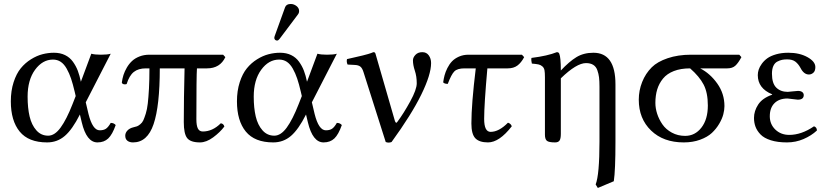

<svg xmlns="http://www.w3.org/2000/svg" viewBox="-20 -703 4147 961"><path d="M118.2 -219.2Q118.2 -162.6 128.2 -120.1Q138.2 -77.6 161.9 -50.8Q185.5 -23.9 221.2 -23.9Q253.9 -23.9 283.4 -64.5Q313 -105 342.8 -181.2L358.9 -222.2L354 -243.2Q344.7 -282.7 335.7 -309.6Q326.7 -336.4 313.7 -359.4Q300.8 -382.3 283.9 -393.6Q267.1 -404.8 245.1 -404.8Q192.9 -404.8 155.5 -353.8Q118.2 -302.7 118.2 -219.2ZM34.2 -195.8Q34.2 -248.5 48.1 -291.5Q62 -334.5 84 -361.3Q106 -388.2 135 -406.2Q164.1 -424.3 192.6 -431.6Q221.2 -439 250 -439Q281.7 -439 305.7 -427.2Q329.6 -415.5 345 -394Q360.4 -372.6 369.4 -348.9Q378.4 -325.2 384.8 -293.9L437 -434.1Q454.6 -429.2 484.9 -429.2Q518.1 -429.2 534.2 -434.1L409.2 -190.9L422.9 -132.8Q443.4 -50.8 479 -50.8Q498 -50.8 509.8 -58.3Q521.5 -65.9 534.2 -87.9Q549.8 -87.9 559.1 -77.1Q542.5 -29.8 521.7 -10Q501 9.8 467.8 9.8Q413.1 9.8 389.2 -90.8L379.9 -129.9Q342.3 -55.2 304.4 -22.7Q266.6 9.8 215.8 9.8Q123 9.8 78.6 -44.4Q34.2 -98.6 34.2 -195.8Z M1096.7 -429.2 1107.9 -417Q1081.5 -360.8 1016.1 -360.8H965.8Q962.9 -324.7 962.9 -106Q962.9 -74.2 970.5 -59.6Q978 -44.9 995.1 -44.9Q1043.9 -44.9 1085 -85.9Q1098.6 -84.5 1103 -69.8Q1081.5 -41 1047.1 -15.6Q1012.7 9.8 981 9.8Q933.6 9.8 916.7 -12Q899.9 -33.7 899.9 -91.8Q899.9 -207 903.8 -360.8H779.8Q779.8 -173.3 748.8 -81.8Q717.8 9.8 646 9.8Q628.4 9.8 617.7 1.5Q606.9 -6.8 606.9 -23.9Q606.9 -38.1 617.9 -49.8Q628.9 -61.5 647.9 -65.9Q659.2 -68.4 665.8 -70.8Q672.4 -73.2 682.1 -81.1Q691.9 -88.9 697.3 -100.6Q702.6 -112.3 709.5 -133.8Q716.3 -155.3 719.7 -185.1Q723.1 -214.8 725.6 -259.3Q728 -303.7 728 -360.8H710Q672.4 -360.8 649.7 -342.8Q627 -324.7 613.8 -282.2Q605.5 -279.3 598.1 -281.7Q590.8 -284.2 589.8 -290Q592.3 -309.6 598.1 -327.9Q604 -346.2 615 -365Q626 -383.8 640.9 -397.7Q655.8 -411.6 678.2 -420.4Q700.7 -429.2 728 -429.2Z M1250 -219.2Q1250 -162.6 1260 -120.1Q1270 -77.6 1293.7 -50.8Q1317.4 -23.9 1353 -23.9Q1385.7 -23.9 1415.3 -64.5Q1444.8 -105 1474.6 -181.2L1490.7 -222.2L1485.8 -243.2Q1476.6 -282.7 1467.5 -309.6Q1458.5 -336.4 1445.6 -359.4Q1432.6 -382.3 1415.8 -393.6Q1398.9 -404.8 1377 -404.8Q1324.7 -404.8 1287.4 -353.8Q1250 -302.7 1250 -219.2ZM1166 -195.8Q1166 -248.5 1179.9 -291.5Q1193.8 -334.5 1215.8 -361.3Q1237.8 -388.2 1266.8 -406.2Q1295.9 -424.3 1324.5 -431.6Q1353 -439 1381.8 -439Q1413.6 -439 1437.5 -427.2Q1461.4 -415.5 1476.8 -394Q1492.2 -372.6 1501.2 -348.9Q1510.3 -325.2 1516.6 -293.9L1568.8 -434.1Q1586.4 -429.2 1616.7 -429.2Q1649.9 -429.2 1666 -434.1L1541 -190.9L1554.7 -132.8Q1575.2 -50.8 1610.8 -50.8Q1629.9 -50.8 1641.6 -58.3Q1653.3 -65.9 1666 -87.9Q1681.6 -87.9 1690.9 -77.1Q1674.3 -29.8 1653.6 -10Q1632.8 9.8 1599.6 9.8Q1544.9 9.8 1521 -90.8L1511.7 -129.9Q1474.1 -55.2 1436.3 -22.7Q1398.4 9.8 1347.7 9.8Q1254.9 9.8 1210.4 -44.4Q1166 -98.6 1166 -195.8ZM1435.1 -683.1Q1450.7 -683.1 1463.9 -672.9Q1477.1 -662.6 1477.1 -647.9Q1477.1 -637.7 1470.7 -629.9L1378.9 -507.8Q1373 -500 1366.7 -500Q1360.8 -500 1356.9 -503.9Q1353 -507.8 1353 -513.2Q1353 -517.1 1355 -522.9L1406.7 -666Q1412.6 -683.1 1435.1 -683.1Z M1799.8 -340.8Q1793.5 -361.8 1783.9 -369.4Q1774.4 -377 1756.8 -377.9L1719.7 -379.9Q1713.4 -393.1 1716.8 -407.2Q1731.4 -410.6 1757.3 -416.5Q1783.2 -422.4 1795.2 -425.3Q1807.1 -428.2 1822.5 -432.6Q1837.9 -437 1848.6 -441.9Q1854 -441.9 1856.4 -439.7Q1858.9 -437.5 1860.8 -429.2L1956.5 -98.1Q1961.9 -81.5 1969.7 -94.2Q2000.5 -135.7 2033.2 -195.3Q2065.9 -254.9 2065.9 -286.1Q2065.9 -320.8 2056.4 -349.1Q2046.9 -377.4 2046.9 -400.9Q2046.9 -415.5 2059.6 -428.7Q2072.3 -441.9 2093.8 -441.9Q2114.7 -441.9 2126.2 -425.8Q2137.7 -409.7 2137.7 -387.2Q2137.7 -329.6 2088.6 -229.5Q2039.6 -129.4 1939.9 7.8Q1925.3 13.7 1910.6 7.8Z M2361.3 -360.8H2305.2Q2269.5 -360.8 2254.4 -345.9Q2239.3 -331.1 2221.2 -283.2Q2203.6 -283.2 2198.2 -291Q2200.7 -309.1 2205.1 -325.9Q2209.5 -342.8 2219.2 -362.3Q2229 -381.8 2242.4 -396Q2255.9 -410.2 2277.3 -419.7Q2298.8 -429.2 2325.2 -429.2H2592.3L2603.5 -417Q2588.9 -389.2 2569.8 -375Q2550.8 -360.8 2521.5 -360.8H2419.4Q2403.3 -179.7 2403.3 -107.9Q2403.3 -43 2435.5 -43Q2477.5 -43 2522.5 -88.9Q2537.6 -84 2541.5 -70.8Q2479 9.8 2422.4 9.8Q2378.9 9.8 2359.1 -11Q2339.4 -31.7 2339.4 -85Q2339.4 -181.2 2361.3 -360.8Z M2707.5 -28.8V-316.9Q2707.5 -339.4 2705.3 -351.3Q2703.1 -363.3 2694.8 -370.6Q2686.5 -377.9 2675.8 -380.4Q2665 -382.8 2642.1 -384.8Q2640.6 -389.6 2639.6 -398.9Q2638.7 -408.2 2640.1 -413.1Q2721.2 -423.3 2767.1 -441.9Q2776.4 -441.9 2779.3 -434.1Q2787.1 -415.5 2787.1 -350.1Q2828.6 -394.5 2864.7 -416.7Q2900.9 -439 2950.2 -439Q3060.5 -439 3060.5 -280.8V5.9Q3060.5 150.4 3052.2 204.1L2972.2 237.8L2961.4 220.2Q2980.5 170.9 2980.5 5.9V-269Q2980.5 -297.4 2978.3 -315.7Q2976.1 -334 2969.7 -351.8Q2963.4 -369.6 2949.2 -378.4Q2935.1 -387.2 2913.1 -387.2Q2865.7 -387.2 2787.1 -311V-33.2Q2787.1 -9.3 2780.8 0.2Q2774.4 9.8 2758.3 9.8Q2726.6 9.8 2717 1.5Q2707.5 -6.8 2707.5 -28.8Z M3409.2 -22.9Q3458.5 -22.9 3490.7 -64.2Q3522.9 -105.5 3522.9 -174.8Q3522.9 -239.3 3501.7 -279.8Q3480.5 -320.3 3434.1 -360.8Q3387.2 -360.8 3352.8 -347.4Q3318.4 -334 3298.6 -309.8Q3278.8 -285.6 3269.5 -255.4Q3260.3 -225.1 3260.3 -188Q3260.3 -161.1 3269.3 -133.3Q3278.3 -105.5 3295.7 -80.3Q3313 -55.2 3342.8 -39.1Q3372.6 -22.9 3409.2 -22.9ZM3620.1 -360.8H3484.4Q3534.2 -335.4 3570.1 -284.9Q3606 -234.4 3606 -171.9Q3606 -152.8 3600.3 -130.9Q3594.7 -108.9 3579.8 -83.5Q3564.9 -58.1 3543 -37.6Q3521 -17.1 3484.4 -3.7Q3447.8 9.8 3402.3 9.8Q3300.3 9.8 3238.8 -49.6Q3177.2 -108.9 3177.2 -204.1Q3177.2 -250 3194.1 -292.5Q3210.9 -335 3242.2 -366.2Q3270 -394 3321.8 -411.6Q3373.5 -429.2 3439 -429.2H3680.2L3690.9 -417Q3675.3 -387.7 3660.6 -374.3Q3646 -360.8 3620.1 -360.8Z M3753.9 -112.8Q3753.9 -147.5 3774.9 -179.7Q3795.9 -211.9 3844.7 -229V-231Q3772.9 -260.7 3772.9 -327.1Q3772.9 -340.3 3777.3 -354.2Q3781.7 -368.2 3793 -383.8Q3804.2 -399.4 3820.8 -411.4Q3837.4 -423.3 3864.7 -431.2Q3892.1 -439 3925.8 -439Q3981.9 -439 4021.5 -417Q4061 -395 4061 -367.2Q4061 -347.7 4051 -338.9Q4041 -330.1 4028.8 -330.1Q4003.4 -330.1 3986.8 -362.8Q3975.6 -383.3 3960.9 -394.5Q3946.3 -405.8 3919.9 -405.8Q3905.8 -405.8 3894.8 -403.6Q3883.8 -401.4 3870.8 -394.8Q3857.9 -388.2 3850.8 -372.8Q3843.8 -357.4 3843.8 -334Q3843.8 -285.6 3865.5 -264.4Q3887.2 -243.2 3922.9 -243.2L3947.3 -245.6Q3971.2 -248 3974.1 -248Q3987.8 -248 3995.4 -242.2Q4002.9 -236.3 4002.9 -227.1Q4002.9 -204.1 3973.1 -204.1Q3969.2 -204.1 3947.8 -207Q3926.3 -210 3921.9 -210Q3879.9 -210 3856.4 -186.5Q3833 -163.1 3833 -121.1Q3833 -81.1 3860.8 -54.4Q3888.7 -27.8 3930.2 -27.8Q3991.7 -27.8 4054.2 -70.8Q4068.8 -65.9 4068.8 -49.8Q4041 -23.9 4002 -7.1Q3962.9 9.8 3918.9 9.8Q3871.6 9.8 3837.9 -1Q3804.2 -11.7 3786.6 -30Q3769 -48.3 3761.5 -68.6Q3753.9 -88.9 3753.9 -112.8Z"/></svg>

Font: Common Serif
Style: Regular
Weight: 400
Designer: Philipp H. Poll, Khaled Hosny
Foundry: Stefan Peev, Context Ltd.
Version: Version 1.026